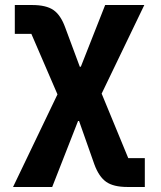

<svg xmlns="http://www.w3.org/2000/svg" viewBox="-20 -545 640 765"><path d="M108 -525Q164 -525 193 -505Q222 -485 240 -435L298 -279H302L399 -525H555L385 -172L491 85H557V200H488Q432 200 403 179.5Q374 159 356 110L295 -63H291L188 200H32L209 -169L105 -410H39V-525Z"/></svg>

Font: iA Writer Duo V
Style: Regular
Weight: 400
Designer: Mike Abbink, Paul van der Laan, Pieter van Rosmalen, Oliver Reichenstein
Foundry: Information Architects Inc.
Version: Version 2.000